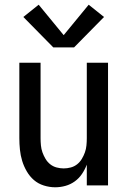

<svg xmlns="http://www.w3.org/2000/svg" viewBox="-20 -786 540 814"><path d="M214 8Q190 8 166 0.5Q142 -7 124 -22.5Q106 -38 93.5 -59.5Q81 -81 74 -104Q67 -127 64.5 -151.5Q62 -176 62 -200V-520H152V-200Q152 -185 153.5 -169.5Q155 -154 160 -140Q165 -126 173 -112.5Q181 -99 193 -89.5Q205 -80 220 -76Q235 -72 250 -72Q265 -72 280 -76Q295 -80 307 -89.5Q319 -99 327 -112.5Q335 -126 340 -140Q345 -154 346.5 -169.5Q348 -185 348 -200V-520H438V0H348V-88Q340 -67 327.5 -48.5Q315 -30 297 -17Q279 -4 257.5 2Q236 8 214 8ZM206 -585 79 -714 144 -766 250 -637 356 -766 421 -714 294 -585Z"/></svg>

Font: Iosevka SS04 Medium
Style: Regular
Weight: 500
Monospace: yes
Designer: Belleve Invis
Foundry: Belleve Invis
Version: Version 19.0.0; ttfautohint (v1.8.4)